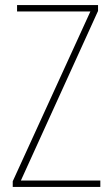

<svg xmlns="http://www.w3.org/2000/svg" viewBox="-20 -734 440 754"><path d="M374 0V-25H62L365 -691V-714H47V-689H335L30 -22V0Z"/></svg>

Font: Noto Sans Gurmukhi Condensed Thin
Style: Regular
Weight: 100
Width: 3
Designer: Jelle Bosma - Monotype Design Team
Foundry: Monotype Imaging Inc.
Version: Version 2.004